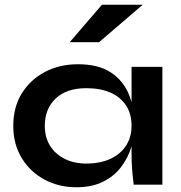

<svg xmlns="http://www.w3.org/2000/svg" viewBox="-20 -779 763 810"><path d="M302 11Q228 11 167.5 -21.5Q107 -54 71.5 -112.5Q36 -171 36 -248Q36 -327 72 -385Q108 -443 169.5 -475.5Q231 -508 309 -508Q395 -508 447.5 -473.5Q500 -439 524 -380Q548 -321 548 -248Q548 -204 534 -158.5Q520 -113 491 -74.5Q462 -36 415 -12.5Q368 11 302 11ZM344 -89Q403 -89 446 -109Q489 -129 512 -165Q535 -201 535 -248Q535 -299 511.5 -334.5Q488 -370 445.5 -388.5Q403 -407 344 -407Q261 -407 215 -363.5Q169 -320 169 -248Q169 -200 191 -164.5Q213 -129 252.5 -109Q292 -89 344 -89ZM535 -497H665V0H544Q544 -3 541.5 -22.5Q539 -42 537 -70.5Q535 -99 535 -128ZM274 -601 410 -759H582L398 -601Z"/></svg>

Font: Syne
Style: Bold
Weight: 700
Designer: Lucas Descroix
Foundry: Bonjour Monde
Version: Version 2.200